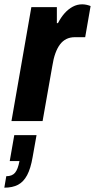

<svg xmlns="http://www.w3.org/2000/svg" viewBox="-52 -560 439 888"><path d="M1 0 93 -527H211V-453H216Q230 -480 247 -499Q264 -518 284.5 -529Q305 -540 328 -540Q339 -540 349.5 -537.5Q360 -535 367 -532L342 -388H295Q272 -388 255 -379.5Q238 -371 225.5 -354.5Q213 -338 204 -313Q195 -288 190 -255L145 0ZM-32 308 -23 255Q4 255 17.5 239Q31 223 38 185H-7L14 65H117L99 166Q90 219 73.5 250Q57 281 31.5 294.5Q6 308 -32 308Z"/></svg>

Font: Archivo Condensed ExtraBold
Style: Italic
Weight: 800
Width: 3
Italic angle: -10°
Designer: Hector Gatti
Foundry: Omnibus-Type
Version: Version 2.001